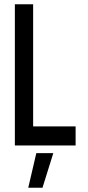

<svg xmlns="http://www.w3.org/2000/svg" viewBox="-20 -685 416 904"><path d="M50 0V-665H136V-90H336V0ZM180 199H113L151 36H231Z"/></svg>

Font: Sulphur Point
Style: Bold
Weight: 700
Designer: Noponies / Dale Sattler
Foundry: Noponies
Version: Version 1.000; ttfautohint (v1.8)